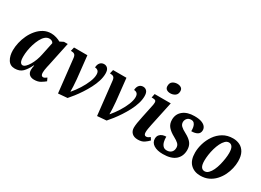

<svg xmlns="http://www.w3.org/2000/svg" viewBox="-26 -1473 2973 2188"><g transform="rotate(30 1460.5 -378.5)"><path d="M160 10Q99 10 69 -39Q39 -88 39 -161Q39 -209 51 -262Q63 -315 86.5 -365Q110 -415 145 -456Q180 -497 224.5 -521.5Q269 -546 324 -546Q358 -546 393 -535Q428 -524 448 -511L496 -535H545L479 -222Q476 -210 471.5 -189.5Q467 -169 464 -147.5Q461 -126 461 -112Q461 -66 490 -66Q502 -66 512 -72Q522 -78 536 -88L554 -49Q531 -30 498 -10Q465 10 415 10Q376 10 352.5 -10.5Q329 -31 329 -72Q329 -87 331 -100.5Q333 -114 337 -131H332Q299 -64 262 -27Q225 10 160 10ZM220 -67Q238 -67 258 -86Q278 -105 297 -137Q316 -169 330.5 -208Q345 -247 353 -288L388 -455Q381 -470 366.5 -477Q352 -484 336 -484Q305 -484 280 -462Q255 -440 236 -403Q217 -366 203.5 -323Q190 -280 183.5 -237Q177 -194 177 -160Q177 -108 189 -87.5Q201 -67 220 -67Z M682 -432Q678 -463 663.5 -474Q649 -485 624 -485H615L627 -536H803L835 -240Q840 -190 841.5 -148Q843 -106 843 -81H846Q887 -129 923 -186Q959 -243 981.5 -298.5Q1004 -354 1004 -395Q1004 -430 988 -444.5Q972 -459 948 -459Q949 -498 968.5 -521Q988 -544 1021 -544Q1049 -544 1068 -523.5Q1087 -503 1087 -457Q1087 -410 1071 -358.5Q1055 -307 1028 -255.5Q1001 -204 969.5 -156Q938 -108 907 -68.5Q876 -29 851 -1L731 9Z M1196 -432Q1192 -463 1177.5 -474Q1163 -485 1138 -485H1129L1141 -536H1317L1349 -240Q1354 -190 1355.5 -148Q1357 -106 1357 -81H1360Q1401 -129 1437 -186Q1473 -243 1495.5 -298.5Q1518 -354 1518 -395Q1518 -430 1502 -444.5Q1486 -459 1462 -459Q1463 -498 1482.5 -521Q1502 -544 1535 -544Q1563 -544 1582 -523.5Q1601 -503 1601 -457Q1601 -410 1585 -358.5Q1569 -307 1542 -255.5Q1515 -204 1483.5 -156Q1452 -108 1421 -68.5Q1390 -29 1365 -1L1245 9Z M1837 -632Q1808 -632 1788 -645.5Q1768 -659 1768 -689Q1768 -731 1794.5 -749Q1821 -767 1855 -767Q1884 -767 1905 -753.5Q1926 -740 1926 -710Q1926 -669 1898.5 -650.5Q1871 -632 1837 -632ZM1780 10Q1729 10 1701.5 -16.5Q1674 -43 1674 -88Q1674 -112 1680 -151.5Q1686 -191 1697 -240L1729 -392Q1738 -429 1738 -452Q1738 -471 1727.5 -478Q1717 -485 1694 -485H1678L1688 -536H1900L1831 -212Q1825 -183 1820.5 -156.5Q1816 -130 1816 -110Q1816 -67 1845 -67Q1859 -67 1870 -73Q1881 -79 1895 -90L1916 -57Q1894 -33 1862.5 -11.5Q1831 10 1780 10Z M2109 10Q2034 10 1989 -18.5Q1944 -47 1944 -97Q1944 -128 1959.5 -147Q1975 -166 1998 -174Q2021 -182 2046 -182Q2045 -147 2052.5 -116.5Q2060 -86 2078 -67Q2096 -48 2127 -48Q2164 -48 2186.5 -69.5Q2209 -91 2209 -129Q2209 -161 2187.5 -181.5Q2166 -202 2123 -225Q2067 -255 2036 -291Q2005 -327 2005 -382Q2005 -457 2060 -501.5Q2115 -546 2209 -546Q2269 -546 2304 -532.5Q2339 -519 2354.5 -498Q2370 -477 2370 -453Q2370 -414 2340.5 -396Q2311 -378 2261 -378Q2262 -405 2257 -431Q2252 -457 2237.5 -474Q2223 -491 2197 -491Q2164 -491 2146 -471.5Q2128 -452 2126 -424Q2125 -392 2148 -370Q2171 -348 2214 -326Q2275 -294 2302 -258Q2329 -222 2329 -169Q2329 -86 2274 -38Q2219 10 2109 10Z M2601 10Q2520 10 2470 -40Q2420 -90 2420 -190Q2420 -247 2438.5 -309Q2457 -371 2494 -425Q2531 -479 2587 -512.5Q2643 -546 2718 -546Q2767 -546 2807.5 -525.5Q2848 -505 2872 -461Q2896 -417 2896 -346Q2896 -303 2885 -254Q2874 -205 2851 -158.5Q2828 -112 2792.5 -73.5Q2757 -35 2709.5 -12.5Q2662 10 2601 10ZM2619 -58Q2647 -58 2669.5 -80.5Q2692 -103 2709 -139Q2726 -175 2737 -218Q2748 -261 2754 -302.5Q2760 -344 2760 -377Q2760 -433 2743.5 -457.5Q2727 -482 2699 -482Q2673 -482 2651 -460.5Q2629 -439 2611.5 -403.5Q2594 -368 2582 -325.5Q2570 -283 2564 -241Q2558 -199 2558 -164Q2558 -107 2574 -82.5Q2590 -58 2619 -58Z"/></g></svg>

Font: Noto Serif Condensed
Style: Bold Italic
Weight: 700
Width: 3
Italic angle: -12°
Designer: Monotype Design Team
Foundry: Monotype Imaging Inc.
Version: Version 2.014